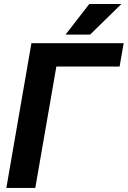

<svg xmlns="http://www.w3.org/2000/svg" viewBox="-20 -923 627 943"><path d="M587.4 -710.9 567.4 -596.2H256.8L153.3 0H11.2L134.3 -710.9ZM301.8 -752.9 418.5 -903.3H576.2L422.4 -752.9Z"/></svg>

Font: Roboto
Style: Bold Italic
Weight: 700
Italic angle: -12°
Designer: Christian Robertson
Foundry: Google
Version: Version 3.0